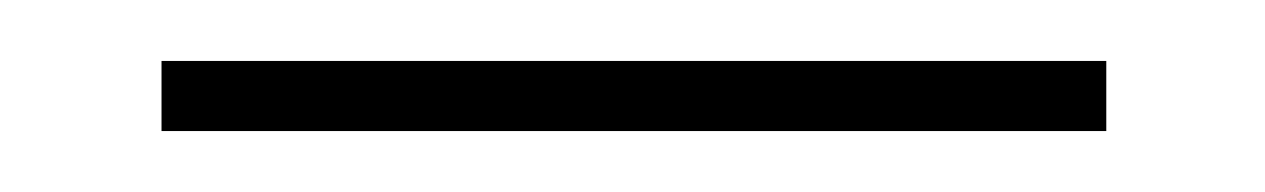

<svg xmlns="http://www.w3.org/2000/svg" viewBox="-20 18 415 63"><path d="M33 61V38H343V61Z"/></svg>

Font: Inconsolata Condensed ExtraLight
Style: Regular
Weight: 200
Width: 3
Monospace: yes
Designer: Raph Levien, Cyreal, Brenton Simpson
Foundry: Raph Levien, Cyreal, Google
Version: Version 3.100; ttfautohint (v1.8.4.7-5d5b)